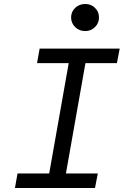

<svg xmlns="http://www.w3.org/2000/svg" viewBox="-20 -944 640 964"><path d="M55 0 68 -73H227L325 -627H166L179 -700H581L567 -627H409L311 -73H471L457 0ZM408 -788Q378 -788 357.5 -808Q337 -828 337 -856Q337 -885 357.5 -904.5Q378 -924 408 -924Q437 -924 457 -904.5Q477 -885 477 -856Q477 -828 457 -808Q437 -788 408 -788Z"/></svg>

Font: DM Mono
Style: Italic
Weight: 400
Italic angle: -10°
Designer: Colophon Foundry
Foundry: Colophon Foundry
Version: Version 1.000; ttfautohint (v1.8.2.53-6de2)